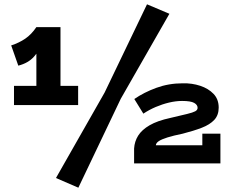

<svg xmlns="http://www.w3.org/2000/svg" viewBox="-20 -759 1067 892"><path d="M65 -454 32 -548Q69 -560 97.5 -579.5Q126 -599 149 -633L185 -566Q165 -527 138.5 -496.5Q112 -466 65 -454ZM45 -271V-360H343V-271ZM149 -314V-633H261V-314ZM466 -329 663 -739 767 -695 541 -300 344 113 240 68ZM920 -138H1004V0H603V-69Q605 -102 622 -129Q639 -156 675 -177Q711 -198 771 -211Q822 -223 849 -229.5Q876 -236 887 -242Q898 -248 898 -258Q898 -272 882 -281Q866 -290 826 -290Q797 -290 765.5 -282.5Q734 -275 703.5 -262Q673 -249 646 -231L604 -299Q649 -330 706.5 -351Q764 -372 829 -372Q872 -373 910 -360.5Q948 -348 972 -323Q996 -298 996 -259Q996 -224 975.5 -202Q955 -180 917.5 -165.5Q880 -151 829 -138Q785 -129 758 -120.5Q731 -112 718 -103.5Q705 -95 704 -84H920Z"/></svg>

Font: BioRhyme SemiExpanded ExtraBold
Style: Regular
Weight: 800
Width: 6
Designer: Aoife Mooney
Foundry: Aoife Mooney Type
Version: Version 1.600;gftools[0.9.33]